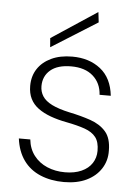

<svg xmlns="http://www.w3.org/2000/svg" viewBox="-52 -749 579 802"><g transform="rotate(5 237.5 -348.0)"><path d="M246 12Q191 12 147 -6.5Q103 -25 76.5 -62Q50 -99 43 -153H91Q95 -114 116.5 -86Q138 -58 172 -43.5Q206 -29 247 -29Q287 -29 316 -42Q345 -55 360 -78Q375 -101 375 -130Q375 -167 359.5 -187Q344 -207 313 -218Q282 -229 235 -238Q198 -245 168 -256Q138 -267 116 -283Q94 -299 82.5 -322Q71 -345 71 -376Q71 -417 91 -447.5Q111 -478 148 -495.5Q185 -513 236 -513Q307 -513 354.5 -475.5Q402 -438 410 -364H363Q360 -413 326.5 -442.5Q293 -472 235 -472Q178 -472 148 -446.5Q118 -421 118 -379Q118 -356 130 -337Q142 -318 170 -304Q198 -290 244 -280Q293 -270 333.5 -256Q374 -242 398 -214.5Q422 -187 422 -135Q423 -93 401.5 -59.5Q380 -26 340.5 -7Q301 12 246 12ZM140 -544 137 -582 328 -708 333 -665Z"/></g></svg>

Font: DM Sans 17pt ExtraLight
Style: Regular
Weight: 250
Version: Version 4.004;gftools[0.9.30]